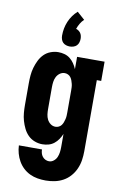

<svg xmlns="http://www.w3.org/2000/svg" viewBox="-106 -849 713 1121"><g transform="rotate(10 250.0 -288.5)"><path d="M247 213Q223 213 199 209Q175 205 153 194.5Q131 184 113.5 167.5Q96 151 84 130Q72 109 65.5 85.5Q59 62 58 38H195Q195 49 198 60Q201 71 208 80Q215 89 225.5 94Q236 99 247 99Q262 99 274.5 89Q287 79 293 65Q299 51 301 35.5Q303 20 303 5V-73Q296 -56 285.5 -40.5Q275 -25 260.5 -13.5Q246 -2 228 3Q210 8 191 8Q168 8 145.5 -0.5Q123 -9 106.5 -25.5Q90 -42 79.5 -63.5Q69 -85 62.5 -107.5Q56 -130 54 -153.5Q52 -177 52 -200V-330Q52 -353 54 -376.5Q56 -400 62.5 -422.5Q69 -445 79.5 -466.5Q90 -488 106.5 -504.5Q123 -521 145.5 -529.5Q168 -538 191 -538Q210 -538 228 -533Q246 -528 260.5 -516.5Q275 -505 285.5 -489.5Q296 -474 303 -457V-530H466V-416H440V5Q440 32 436 58.5Q432 85 421 110Q410 135 392 155.5Q374 176 350.5 189Q327 202 300.5 207.5Q274 213 247 213ZM249 -106Q259 -106 268.5 -110.5Q278 -115 284 -123Q290 -131 293.5 -140.5Q297 -150 299.5 -160Q302 -170 302.5 -180Q303 -190 303 -200V-330Q303 -340 302.5 -350Q302 -360 299.5 -370Q297 -380 293.5 -389.5Q290 -399 284 -407Q278 -415 268.5 -419.5Q259 -424 249 -424Q233 -424 220 -414.5Q207 -405 200 -391Q193 -377 191 -361.5Q189 -346 189 -330V-200Q189 -184 191 -168.5Q193 -153 200 -139Q207 -125 220 -115.5Q233 -106 249 -106ZM250 -582Q239 -582 228 -585.5Q217 -589 209.5 -596.5Q202 -604 198.5 -615Q195 -626 195 -637Q195 -659 199 -680Q203 -701 211.5 -721Q220 -741 232.5 -758.5Q245 -776 261 -790L306 -750Q293 -738 284 -722.5Q275 -707 269 -690Q277 -688 284.5 -682.5Q292 -677 296.5 -670Q301 -663 303 -654.5Q305 -646 305 -637Q305 -626 301.5 -615Q298 -604 290.5 -596.5Q283 -589 272 -585.5Q261 -582 250 -582Z"/></g></svg>

Font: Iosevka Slab Heavy
Style: Regular
Weight: 900
Monospace: yes
Designer: Belleve Invis
Foundry: Belleve Invis
Version: Version 11.1.0; ttfautohint (v1.8.3)